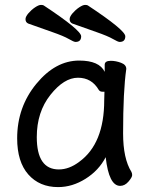

<svg xmlns="http://www.w3.org/2000/svg" viewBox="-20 -739 615 783"><path d="M288 -568Q281 -568 260.5 -580Q240 -592 192.5 -608.5Q145 -625 95 -643Q84 -648 84 -661Q84 -671 96 -685Q108 -699 123 -709Q138 -719 147 -719Q154 -719 158 -717Q311 -616 311 -591Q311 -568 288 -568ZM468 -568Q461 -568 440.5 -580Q420 -592 372.5 -608.5Q325 -625 275 -643Q264 -648 264 -661Q264 -671 276 -685Q288 -699 303 -709Q318 -719 327 -719Q334 -719 338 -717Q491 -616 491 -591Q491 -568 468 -568ZM220 -48Q262 -48 303 -79Q405 -153 405 -330L406 -365H397Q388 -365 383 -372Q354 -422 298 -422Q241 -422 185.5 -352Q130 -282 130 -180Q130 -48 220 -48ZM217 24Q141 24 95.5 -27.5Q50 -79 50 -175Q50 -302 128 -397Q206 -492 303 -492Q385 -492 407 -446V-475Q407 -491 432 -491Q452 -491 473.5 -483Q495 -475 495 -458Q482 -368 482 -195Q482 -92 516 -38Q519 -32 519 -25Q519 -16 504 1.5Q489 19 470 19Q424 19 411 -98Q383 -44 329 -10Q275 24 217 24Z"/></svg>

Font: LXGW WenKai Lite Medium
Style: Regular
Weight: 500
Designer: LXGW / Fontworks Inc.
Foundry: LXGW / Fontworks Inc.
Version: Version 1.511; March 25, 2025